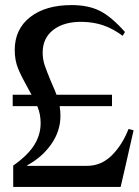

<svg xmlns="http://www.w3.org/2000/svg" viewBox="-20 -736 549 756"><path d="M140 -251Q140 -286 128 -315Q116 -344 91 -387Q65 -433 51.5 -465.5Q38 -498 38 -539Q38 -621 98.5 -668.5Q159 -716 262 -716Q328 -716 373.5 -693Q419 -670 472 -610L463 -595Q425 -623 387.5 -636Q350 -649 304 -650Q232 -651 190 -618.5Q148 -586 148 -529Q148 -503 156 -479Q164 -455 180 -417Q198 -378 208 -346.5Q218 -315 218 -280Q218 -220 182 -168.5Q146 -117 87 -85V-83H323Q379 -83 420.5 -124.5Q462 -166 486 -228L506 -223L471 -69L455 0H32V-84Q89 -124 114.5 -164.5Q140 -205 140 -251ZM30 -363H421V-318H30Z"/></svg>

Font: RL Madena Variable
Style: Regular
Weight: 400
Designer: I Kadek Wantara Putra
Foundry: Roughlines ID
Version: Version 1.000;Glyphs 3.1.2 (3151)